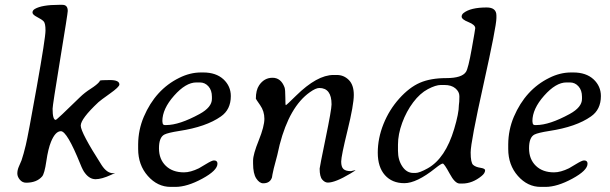

<svg xmlns="http://www.w3.org/2000/svg" viewBox="-20 -752 2474 779"><path d="M121.6 -715.8Q150.4 -732.4 218.3 -732.4H233.4Q254.9 -732.4 254.9 -707.5Q254.9 -698.2 224.1 -511Q193.4 -323.7 193.4 -311Q193.4 -265.6 206.1 -265.6Q210.4 -265.6 304.7 -357.9Q323.2 -376 348.4 -392.1Q373.5 -408.2 383.3 -420.4L385.3 -424.8Q388.2 -427.2 426.3 -427.2Q464.4 -427.2 464.4 -409.2Q464.4 -399.4 425.8 -372.1Q387.2 -344.7 379.4 -337.4Q307.6 -270 307.6 -242.2Q307.6 -214.4 392.1 -82.5Q413.6 -49.3 438.5 -49.3Q443.8 -49.3 447.3 -50.3L430.7 -42.5Q392.1 -24.9 367.9 -24.9Q343.8 -24.9 325.2 -49.3Q316.4 -59.6 305.7 -86.9Q252 -219.7 227.1 -219.7Q204.6 -219.7 187 -176.8Q175.3 -148.4 168 -97.9Q160.6 -47.4 150.9 -36.1Q128.9 -10.7 85.9 -10.7Q70.8 -10.7 60.5 -22.9Q50.3 -35.2 50.3 -48.1Q50.3 -61 55.7 -74.2L67.4 -101.6Q75.7 -126 84.7 -163.6Q93.8 -201.2 129.2 -399.9Q164.6 -598.6 164.6 -628.2Q164.6 -657.7 157 -665.5Q149.4 -673.3 130.6 -682.9Q111.8 -692.4 111.8 -701.2Q111.8 -710 121.6 -715.8Z M791 -417.5H776.4Q733.9 -417.5 686.3 -363.8Q638.7 -310.1 638.7 -260.3L639.2 -257.8Q639.2 -244.6 648.4 -244.6H654.3Q707.5 -244.6 790 -289.6Q839.8 -316.9 839.8 -350.6V-359.4Q839.8 -385.7 825.7 -401.6Q811.5 -417.5 791 -417.5ZM540.5 -147.9V-166.5Q541 -225.6 563.5 -278.3Q610.8 -388.7 707 -436Q751 -458 795.4 -458H804.7Q856.4 -458 886.7 -430.2Q916.5 -402.3 916.5 -362.3Q916.5 -307.1 876 -279.3Q816.4 -237.3 707.5 -220.7Q661.1 -213.4 647 -206.1Q625 -194.8 625 -150.4Q625 -106 652.6 -79.3Q680.2 -52.7 726.6 -52.7Q752.9 -52.7 787.1 -69.3Q792 -71.8 815.9 -86.4Q839.8 -101.1 848.1 -101.1Q862.3 -101.1 862.3 -87.9Q862.3 -60.5 800.8 -27.1Q739.3 6.3 691.4 6.3H672.4Q619.1 6.3 579.8 -38.1Q540.5 -82.5 540.5 -147.9Z M1325.2 -328.6Q1325.2 -395 1275.4 -395Q1261.2 -395 1237.3 -377.9Q1154.8 -319.8 1114.7 -165L1105 -122.6L1090.8 -68.8L1085.4 -43.9L1083.5 -32.2Q1075.7 -8.3 1047.9 -8.3Q1032.7 -8.3 1019.8 -27.8Q1006.8 -47.4 1006.8 -88.9V-100.6Q1006.8 -125.5 1029.8 -182.4Q1052.7 -239.3 1052.7 -270Q1052.7 -300.8 1035.4 -325.4Q1018.1 -350.1 1018.1 -351.6Q1018.1 -386.2 1031.2 -405.8Q1051.8 -436.5 1085.7 -436.5Q1119.6 -436.5 1134.3 -397.9Q1137.7 -388.7 1137.7 -356.9Q1137.7 -325.2 1139.6 -325.2Q1142.1 -325.2 1181.2 -363.8Q1266.6 -447.8 1333 -447.8H1346.7Q1375 -447.8 1395.3 -427.5Q1415.5 -407.2 1415.5 -366.9Q1415.5 -326.7 1389.9 -222.4Q1364.3 -118.2 1364.3 -96.4Q1364.3 -74.7 1373.5 -66.2Q1382.8 -57.6 1403.8 -57.6L1422.9 -62Q1422.9 -60.5 1400.9 -47.4Q1340.3 -11.2 1310.1 -11.2Q1297.9 -11.2 1287.4 -23.4Q1276.9 -35.6 1276.9 -67.9Q1276.9 -73.2 1301 -190.4Q1325.2 -307.6 1325.2 -328.6Z M1994.1 -678.7Q1994.1 -645.5 1941.9 -410.4Q1889.6 -175.3 1889.6 -133.5Q1889.6 -91.8 1899.7 -83Q1909.7 -74.2 1929 -71.3Q1948.2 -68.4 1948.2 -61Q1948.2 -49.3 1933.6 -37.6Q1896.5 -7.3 1855.5 -7.3H1845.2Q1825.7 -7.3 1804.2 -47.9Q1782.2 -88.4 1776.4 -88.4Q1770 -88.4 1746.1 -69.3Q1670.4 -8.8 1620.6 -8.8Q1570.8 -8.8 1541.7 -41.5Q1512.7 -74.2 1512.7 -132.6Q1512.7 -190.9 1535.9 -248.8Q1559.1 -306.6 1599.9 -352.1Q1640.6 -397.5 1683.8 -416.3Q1727.1 -435.1 1790.5 -435.1Q1854 -435.1 1870.6 -460.4Q1879.9 -474.6 1894 -554.2Q1908.2 -633.8 1908.2 -637.7Q1908.2 -651.4 1880.6 -662.4Q1853 -673.3 1853 -684.6Q1853 -692.9 1860.8 -699.2Q1889.2 -721.7 1954.6 -721.7Q1994.1 -721.7 1994.1 -689ZM1657.2 -50.3H1666Q1681.6 -50.3 1715.8 -69.3Q1787.1 -109.4 1822.8 -229Q1841.8 -292.5 1841.8 -325.7L1843.3 -339.4L1843.8 -357.9V-362.3Q1843.8 -379.9 1827.6 -393.6Q1811.5 -407.2 1783.2 -407.2H1768.6Q1748 -407.2 1716.1 -390.4Q1684.1 -373.5 1656.5 -336.9Q1628.9 -300.3 1611.8 -253.7Q1594.7 -207 1594.7 -165V-140.1Q1594.7 -103 1612.3 -76.7Q1629.9 -50.3 1657.2 -50.3Z M2292.5 -417.5H2277.8Q2235.4 -417.5 2187.7 -363.8Q2140.1 -310.1 2140.1 -260.3L2140.6 -257.8Q2140.6 -244.6 2149.9 -244.6H2155.8Q2209 -244.6 2291.5 -289.6Q2341.3 -316.9 2341.3 -350.6V-359.4Q2341.3 -385.7 2327.1 -401.6Q2313 -417.5 2292.5 -417.5ZM2042 -147.9V-166.5Q2042.5 -225.6 2064.9 -278.3Q2112.3 -388.7 2208.5 -436Q2252.4 -458 2296.9 -458H2306.2Q2357.9 -458 2388.2 -430.2Q2418 -402.3 2418 -362.3Q2418 -307.1 2377.4 -279.3Q2317.9 -237.3 2209 -220.7Q2162.6 -213.4 2148.4 -206.1Q2126.5 -194.8 2126.5 -150.4Q2126.5 -106 2154.1 -79.3Q2181.6 -52.7 2228 -52.7Q2254.4 -52.7 2288.6 -69.3Q2293.5 -71.8 2317.4 -86.4Q2341.3 -101.1 2349.6 -101.1Q2363.8 -101.1 2363.8 -87.9Q2363.8 -60.5 2302.2 -27.1Q2240.7 6.3 2192.9 6.3H2173.8Q2120.6 6.3 2081.3 -38.1Q2042 -82.5 2042 -147.9Z"/></svg>

Font: Averia Serif Libre Light
Style: Italic
Weight: 300
Italic angle: -8.5°
Version: Version 1.002